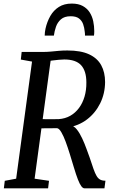

<svg xmlns="http://www.w3.org/2000/svg" viewBox="-20 -1026 628 1046"><path d="M1 0 6 -41 68 -52.5 154.5 -690.5 93.5 -701.5 98 -743H213.5Q236 -743 257 -745Q278 -747 299.8 -749Q321.5 -751 347 -751Q420.5 -751 465.5 -730Q510.5 -709 531.5 -670.5Q552.5 -632 552.5 -579Q552 -516 525.8 -463Q499.5 -410 453.8 -375.2Q408 -340.5 348.5 -331.5L365.5 -341Q382.5 -341 398.2 -321.2Q414 -301.5 427.5 -272.5Q441 -243.5 451.2 -215Q461.5 -186.5 468 -169Q480.5 -131 489.2 -106.2Q498 -81.5 506.2 -67.5Q514.5 -53.5 525.8 -47.5Q537 -41.5 554.5 -41.5L549 0H440Q432 0 423.2 -11.2Q414.5 -22.5 404.5 -48Q394.5 -73.5 382 -115.5Q371.5 -151 360.2 -187.2Q349 -223.5 337.5 -254.5Q326 -285.5 314.2 -305.5Q302.5 -325.5 291.5 -327.5Q288.5 -327.5 276.2 -327.5Q264 -327.5 247.8 -327.2Q231.5 -327 216 -327Q200.5 -327 190.5 -327L198 -377.5Q206.5 -377 222 -376.8Q237.5 -376.5 254 -376.5Q270.5 -376.5 283.2 -376.8Q296 -377 300 -377Q335 -379.5 362.8 -395.2Q390.5 -411 410.2 -437.5Q430 -464 440.5 -499.5Q451 -535 450.5 -577Q450.5 -639.5 421.8 -670.8Q393 -702 330 -702Q318.5 -702 299.2 -700.2Q280 -698.5 262 -696Q244 -693.5 235.5 -690L260 -726.5L168.5 -52.5L247 -41L242 0ZM371 -1006.5Q407.5 -1006.5 431.2 -993.2Q455 -980 468.8 -958.2Q482.5 -936.5 488 -910Q493.5 -883.5 493.5 -857Q493.5 -850.5 493.2 -844Q493 -837.5 492 -832H443Q443 -837.5 442.8 -843Q442.5 -848.5 441.5 -854.5Q439.5 -875.5 432.8 -894.5Q426 -913.5 410.2 -925.5Q394.5 -937.5 365 -937.5Q331 -937.5 312 -920.8Q293 -904 284.8 -879.8Q276.5 -855.5 273.5 -832H223.5Q223.5 -842 224.8 -851.5Q226 -861 228 -870.5Q236.5 -908 254.2 -939Q272 -970 300.8 -988.2Q329.5 -1006.5 371 -1006.5Z"/></svg>

Font: Merriweather 24pt SemiCondensed
Style: Italic
Weight: 400
Width: 4
Italic angle: -7.8°
Designer: Eben Sorkin
Foundry: Eben Sorkin
Version: Version 2.101